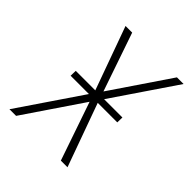

<svg xmlns="http://www.w3.org/2000/svg" viewBox="-200 -868 1001 1001"><g transform="rotate(45 300.0 -367.5)"><path d="M30 0 267 -349H132L133 -386H277L151 -735H200L311 -412L530 -735H579L342 -386H477L476 -349H332L458 0H409L298 -323L79 0Z"/></g></svg>

Font: Iosevka Extralight Extended
Style: Italic
Weight: 200
Width: 7
Italic angle: -9°
Monospace: yes
Designer: Belleve Invis
Foundry: Belleve Invis
Version: Version 32.5.0; ttfautohint (v1.8.4)